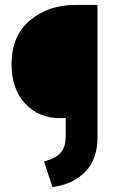

<svg xmlns="http://www.w3.org/2000/svg" viewBox="-20 -708 490 780"><path d="M193 52 159 -52Q207 -65 227 -88Q247 -111 247 -156V-229Q240 -228 224 -228Q137 -228 82 -287.5Q27 -347 27 -447Q27 -563 102 -625.5Q177 -688 285 -688H376V-150Q376 -60 326 -9.5Q276 41 193 52Z"/></svg>

Font: Roundo SemiBold
Style: Regular
Weight: 600
Designer: Namrata Goyal (Gurmukhi), Shiva Nallaperumal (Latin)
Foundry: Indian Type Foundry
Version: Version 1.000;PS 1.0;hotconv 1.0.88;makeotf.lib2.5.647800